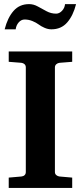

<svg xmlns="http://www.w3.org/2000/svg" viewBox="-20 -924 398 944"><path d="M335 0H22.9V-50.8L85 -56.2Q94.7 -57.1 100.8 -62.7Q106.9 -68.4 106.9 -78.1V-592.8Q106.9 -602.5 100.6 -608.4Q94.2 -614.3 85 -615.2L22.9 -620.1V-670.9H335V-620.1L272.9 -615.2Q263.7 -614.3 256.8 -608.2Q250 -602.1 250 -592.8V-78.1Q250 -68.8 256.8 -63Q263.7 -57.1 272.9 -56.2L335 -50.8ZM354 -903.8Q339.8 -847.2 310.3 -813.5Q280.8 -779.8 232.9 -779.8Q215.8 -779.8 198.7 -787.4Q181.6 -794.9 169.7 -804Q157.7 -813 139.2 -820.6Q120.6 -828.1 101.1 -828.1Q84.5 -828.1 72 -814Q59.6 -799.8 57.1 -779.8H2.9Q17.1 -836.4 46.4 -870.1Q75.7 -903.8 123 -903.8Q145 -903.8 166 -892.1Q187 -880.4 209 -868.7Q231 -856.9 255.9 -856.9Q271.5 -856.9 284.7 -870.6Q297.9 -884.3 299.8 -903.8Z"/></svg>

Font: Veleka
Style: Bold
Weight: 700
Designer: Stefan Peev, Context Ltd, 2016; SIL International, 1997-2014.
Foundry: Stefan Peev, Context Ltd, 2016
Version: Version 1.000